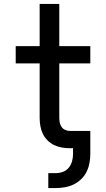

<svg xmlns="http://www.w3.org/2000/svg" viewBox="-20 -755 540 978"><path d="M226 203V127H263Q282 127 300 120.5Q318 114 330 99.5Q342 85 347 66.5Q352 48 352 30V0H337Q316 0 295.5 -3.5Q275 -7 256 -16Q237 -25 222 -40Q207 -55 198 -74Q189 -93 185.5 -113.5Q182 -134 182 -155V-432H60V-520H182V-735H282V-520H440V-432H282V-155Q282 -142 284.5 -130Q287 -118 294 -108Q301 -98 312.5 -93Q324 -88 337 -88H440V30Q440 53 435.5 76.5Q431 100 420.5 121Q410 142 392.5 158.5Q375 175 354 185Q333 195 309.5 199Q286 203 263 203Z"/></svg>

Font: Iosevka SS04 Semibold
Style: Regular
Weight: 600
Monospace: yes
Designer: Belleve Invis
Foundry: Belleve Invis
Version: Version 19.0.0; ttfautohint (v1.8.4)